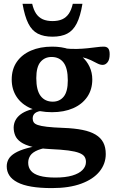

<svg xmlns="http://www.w3.org/2000/svg" viewBox="-20 -710 582 984"><path d="M246 254Q185 254 141 246.5Q97 239 69 224.2Q41 209.5 27.8 189Q14.5 168.5 14.5 142.5Q14.5 122.5 24 105.5Q33.5 88.5 56.5 74.5Q79.5 60.5 117.8 49.8Q156 39 213 32H255V42Q203 47.5 174.8 59Q146.5 70.5 135.5 87Q124.5 103.5 124.5 124Q124.5 148.5 138.8 165.5Q153 182.5 183.8 191.2Q214.5 200 263.5 200Q315 200 350 189.8Q385 179.5 402.8 161.2Q420.5 143 420.5 120Q420.5 104 413 92.8Q405.5 81.5 385.8 73.8Q366 66 330 61.2Q294 56.5 237 54Q179.5 51 143 41.8Q106.5 32.5 86 17.8Q65.5 3 57.8 -16Q50 -35 50 -56.5Q51 -97.5 85.5 -123.8Q120 -150 190 -158.5L202 -143Q172.5 -140.5 160 -130.5Q147.5 -120.5 147.5 -103Q147.5 -91.5 152.8 -83.2Q158 -75 173.5 -69.5Q189 -64 220.8 -60.2Q252.5 -56.5 306 -54.5Q362 -52.5 402.8 -44.2Q443.5 -36 470 -20Q496.5 -4 509.2 20.2Q522 44.5 522 79.5Q522 129.5 490 169Q458 208.5 396.5 231.2Q335 254 246 254ZM246.5 -135Q182.5 -135 136.2 -155.5Q90 -176 65 -214Q40 -252 40 -302.5Q40 -355 66 -392.8Q92 -430.5 139 -450.8Q186 -471 247 -471Q296 -471 334 -457.8Q372 -444.5 398.5 -421.2Q425 -398 439 -367.8Q453 -337.5 453 -303Q453 -251 427 -213.2Q401 -175.5 354.5 -155.2Q308 -135 246.5 -135ZM250.5 -189Q285.5 -189 306.5 -214.8Q327.5 -240.5 327.5 -298Q327.5 -360.5 305.8 -389.2Q284 -418 244 -418Q209 -418 187.5 -392.5Q166 -367 166 -309.5Q166 -247.5 188.2 -218.2Q210.5 -189 250.5 -189ZM320.5 -425.5 305.5 -462.5Q342 -458.5 373 -459.2Q404 -460 429.5 -462.8Q455 -465.5 475.5 -468.2Q496 -471 511.5 -471Q527 -471 534.5 -462Q542 -453 542 -432Q542 -404 531.2 -390.8Q520.5 -377.5 506.5 -377.5Q493 -377.5 479.2 -384.8Q465.5 -392 446 -401.5Q426.5 -411 396.5 -418.2Q366.5 -425.5 320.5 -425.5ZM249 -602Q278.5 -602 299 -611.2Q319.5 -620.5 332.8 -640Q346 -659.5 353 -690.5H402.5Q392 -626.5 373.2 -589.8Q354.5 -553 324.2 -537.5Q294 -522 249 -522Q204 -522 173.8 -537.5Q143.5 -553 125 -589.8Q106.5 -626.5 95.5 -690.5H145Q152 -659.5 165.2 -640Q178.5 -620.5 199.2 -611.2Q220 -602 249 -602Z"/></svg>

Font: Newsreader SemiBold
Style: Regular
Weight: 600
Designer: Hugues Gentile
Foundry: Production Type
Version: Version 1.003